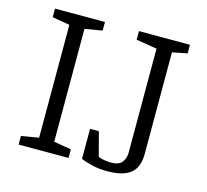

<svg xmlns="http://www.w3.org/2000/svg" viewBox="-97 -759 952 884"><g transform="rotate(15 379.0 -317.5)"><path d="M60 0V-41L143 -55V-593L60 -607V-648H298V-607L215 -593V-55L298 -41V0ZM484 13Q446 13 414 5.5Q382 -2 359 -12V-155H401L431 -41Q439 -37 456 -33.5Q473 -30 491 -30Q530 -30 544.5 -49.5Q559 -69 559 -94V-591L460 -607V-648H703V-607L632 -593V-109Q632 -45 596.5 -16Q561 13 484 13Z"/></g></svg>

Font: Faustina Light Light
Style: Regular
Weight: 300
Version: Version 1.200